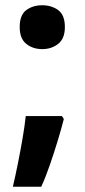

<svg xmlns="http://www.w3.org/2000/svg" viewBox="-20 -576 325 731"><path d="M223 -123Q214 -87 200 -41Q186 5 170 51.5Q154 98 137 135H29Q39 92 48.5 44.5Q58 -3 66 -49.5Q74 -96 78 -134H216ZM55 -473Q55 -519 80 -537.5Q105 -556 141 -556Q176 -556 201.5 -537.5Q227 -519 227 -473Q227 -429 201.5 -409Q176 -389 141 -389Q105 -389 80 -409Q55 -429 55 -473Z"/></svg>

Font: Noto Sans Syriac Eastern
Style: Bold
Weight: 700
Designer: Patrick Giasson and the Monotype Design Team
Foundry: Monotype Imaging Inc.
Version: Version 3.001